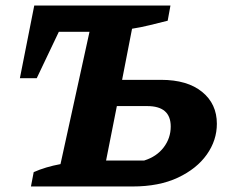

<svg xmlns="http://www.w3.org/2000/svg" viewBox="-20 -675 820 695"><path d="M92 0 102 -52Q145 -71 199 -81L304 -560H193L113 -392H52L104 -655H597L587 -600Q555 -592 522.5 -584Q490 -576 458 -571L422 -386H563Q658 -386 711.5 -342.5Q765 -299 765 -227Q765 -167 728.5 -115.5Q692 -64 624 -32Q556 0 460 0ZM364 -94H502Q547 -108 572.5 -141.5Q598 -175 598 -217Q598 -291 513 -291H403Z"/></svg>

Font: Piazzolla
Style: Bold Italic
Weight: 700
Italic angle: -11.3°
Designer: Juan Pablo del Peral
Foundry: Huerta Tipografica
Version: Version 1.330